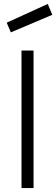

<svg xmlns="http://www.w3.org/2000/svg" viewBox="-20 -953 285 973"><path d="M89 0H150V-697H89ZM14 -838 35 -789 245 -878 222 -933Z"/></svg>

Font: TitilliumText22L
Style: 250 wt
Weight: 300
Designer: Campivisivi
Foundry: Campivisivi
Version: 1.000